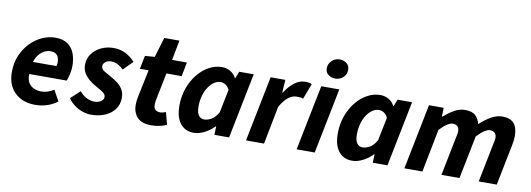

<svg xmlns="http://www.w3.org/2000/svg" viewBox="-57 -1069 3968 1434"><g transform="rotate(10 1927.0 -352.5)"><path d="M242.5 12Q145.6 12 87.3 -44.7Q29.1 -101.4 29.1 -200.5Q29.1 -269.5 53.4 -326Q77.8 -382.5 117.9 -423.5Q158 -464.5 206.9 -486.5Q255.8 -508.5 304.9 -508.5Q364.6 -508.5 400 -483.4Q435.4 -458.2 451.2 -415.9Q467 -373.6 467 -322Q467 -298.3 462.6 -274.6Q458.3 -251 452.7 -232.8Q447.2 -214.7 443.2 -207.3H160.2Q158 -167.2 172.6 -142.4Q187.3 -117.6 213.2 -105.9Q239.1 -94.2 271.2 -94.2Q294.8 -94.2 321 -102.8Q347.2 -111.5 364.5 -124.8L410.3 -43.1Q379.8 -18.6 336.5 -3.3Q293.3 12 242.5 12ZM171.3 -300.7H349.7Q351.7 -307 352.9 -314.1Q354.1 -321.2 354.1 -329.6Q354.1 -349.6 348 -366Q341.9 -382.4 327.4 -392.3Q313 -402.3 288 -402.3Q264.6 -402.3 241.9 -391.2Q219.1 -380 200.7 -357.4Q182.3 -334.7 171.3 -300.7Z M665.5 12Q636.3 12 603.2 1.3Q570.2 -9.4 540.8 -30.6Q511.5 -51.8 491.1 -82.6L560.5 -147.3Q587.9 -115.5 617.8 -101.8Q647.7 -88.2 674.5 -88.2Q693 -88.2 708.9 -94.3Q724.8 -100.5 734.2 -111Q743.5 -121.5 743.5 -135.2Q743.5 -149.6 733.9 -159.9Q724.4 -170.2 704.8 -181.6Q685.2 -192.9 656 -209.6Q616.5 -232 587.2 -266Q557.9 -299.9 557.9 -347.2Q557.9 -393.4 583.5 -429.8Q609.1 -466.2 652.5 -487.2Q696 -508.1 748.6 -508.1Q799.5 -508.1 840.1 -486.9Q880.7 -465.8 910.6 -431.6L841.5 -361.3Q822.2 -380.3 798 -393.3Q773.9 -406.3 748.3 -406.3Q720.4 -406.3 703.4 -392.6Q686.4 -378.8 686.4 -359.8Q686.4 -336.6 712 -322.5Q737.7 -308.4 768.2 -290.4Q796.9 -274.9 820.4 -255.9Q844 -236.8 858 -211.3Q872 -185.8 872 -151.1Q872 -102.3 845.6 -65.4Q819.1 -28.6 772.3 -8.3Q725.4 12 665.5 12Z M1123 12Q1048.4 12 1015.5 -25.3Q982.6 -62.6 982.6 -119.2Q982.6 -135.3 984.7 -150.7Q986.8 -166.1 989.8 -181.7L1033 -389.2H966.8L987.3 -490.5L1060.6 -496L1106.4 -647.4H1221.1L1192.2 -496H1304.6L1283.7 -389.2H1168.2L1124.9 -176.6Q1123.9 -167.6 1123.2 -159.6Q1122.4 -151.7 1122.4 -143.2Q1122.4 -119 1135.4 -106.9Q1148.3 -94.8 1171.3 -94.8Q1183.6 -94.8 1194.5 -98Q1205.4 -101.2 1214.8 -104.6L1239.3 -11.6Q1219.6 -3 1189.2 4.5Q1158.9 12 1123 12Z M1445.2 12Q1379.7 12 1342.4 -35.3Q1305.2 -82.6 1305.2 -169.9Q1305.2 -240.5 1327.1 -302.2Q1349 -363.8 1386.5 -410.1Q1424 -456.3 1471.3 -482.2Q1518.6 -508.1 1570.1 -508.1Q1604.2 -508.1 1634.1 -490.7Q1663.9 -473.2 1678 -443H1680.3L1701.6 -496.1H1811.3L1712 0H1600.7L1602.8 -64.8H1600.4Q1566.7 -29.9 1525.3 -9Q1483.8 12 1445.2 12ZM1504.8 -99.7Q1530.1 -99.7 1558.7 -115.4Q1587.2 -131.1 1610.8 -173.1L1646.3 -348.9Q1634 -374.2 1615.7 -385.3Q1597.5 -396.4 1579.6 -396.4Q1553.6 -396.4 1529.8 -380.4Q1506 -364.4 1487.2 -336.3Q1468.4 -308.2 1457.6 -270.1Q1446.9 -231.9 1446.9 -187.4Q1446.9 -141.9 1462.6 -120.8Q1478.4 -99.7 1504.8 -99.7Z M1840.3 0 1939.6 -496.1H2051L2044.9 -399.5H2048.9Q2078 -446.5 2117.1 -477.3Q2156.2 -508.1 2198.9 -508.1Q2217.7 -508.1 2230.5 -505.8Q2243.2 -503.5 2250.7 -498.5L2205.8 -380.2Q2196.5 -385.7 2182.7 -386.8Q2169 -387.8 2156.6 -387.8Q2124.2 -387.8 2093.4 -364Q2062.6 -340.2 2032.9 -287.4L1977.1 0Z M2224.2 0 2323.7 -496H2460.4L2361.3 0ZM2414.7 -570.3Q2387.1 -570.3 2363.8 -587Q2340.6 -603.6 2340.6 -636.2Q2340.6 -669.1 2365.7 -693.3Q2390.8 -717.4 2426 -717.4Q2454.5 -717.4 2477.3 -700.4Q2500.2 -683.3 2500.2 -651.2Q2500.2 -616.2 2475.6 -593.3Q2451 -570.3 2414.7 -570.3Z M2646.2 12Q2580.7 12 2543.4 -35.3Q2506.2 -82.6 2506.2 -169.9Q2506.2 -240.5 2528.1 -302.2Q2550 -363.8 2587.5 -410.1Q2625 -456.3 2672.3 -482.2Q2719.6 -508.1 2771.1 -508.1Q2805.2 -508.1 2835.1 -490.7Q2864.9 -473.2 2879 -443H2881.3L2902.6 -496.1H3012.3L2913 0H2801.7L2803.8 -64.8H2801.4Q2767.7 -29.9 2726.3 -9Q2684.8 12 2646.2 12ZM2705.8 -99.7Q2731.1 -99.7 2759.7 -115.4Q2788.2 -131.1 2811.8 -173.1L2847.3 -348.9Q2835 -374.2 2816.7 -385.3Q2798.5 -396.4 2780.6 -396.4Q2754.6 -396.4 2730.8 -380.4Q2707 -364.4 2688.2 -336.3Q2669.4 -308.2 2658.6 -270.1Q2647.9 -231.9 2647.9 -187.4Q2647.9 -141.9 2663.6 -120.8Q2679.4 -99.7 2705.8 -99.7Z M3041.3 0 3140.6 -496.1H3252L3249.9 -429.7H3253.9Q3289.9 -461.2 3330.4 -484.7Q3370.8 -508.1 3412.2 -508.1Q3467.3 -508.1 3492.2 -484.2Q3517.1 -460.3 3527.2 -421Q3568.3 -459.4 3610.9 -483.8Q3653.5 -508.1 3694.9 -508.1Q3756.6 -508.1 3784.2 -475.6Q3811.9 -443.1 3811.9 -380.6Q3811.9 -364.2 3809.9 -346.4Q3808 -328.5 3803.9 -310L3741.9 0H3605.1L3663.8 -292.8Q3667.2 -308.4 3669.5 -319.3Q3671.8 -330.3 3671.8 -340.3Q3671.8 -365.9 3659.1 -378.7Q3646.5 -391.5 3621.7 -391.5Q3605.1 -391.5 3580.6 -376Q3556.1 -360.4 3524.6 -326.7L3459.2 0H3322.4L3381.1 -292.8Q3384.4 -308.4 3386.8 -319.3Q3389.1 -330.3 3389.1 -340.3Q3389.1 -365.9 3376.4 -378.7Q3363.8 -391.5 3340.6 -391.5Q3323.2 -391.5 3298.3 -376Q3273.4 -360.4 3241.9 -326.7L3178.1 0Z"/></g></svg>

Font: Source Sans Variable
Style: Italic
Weight: 200
Italic angle: -11°
Designer: Paul D. Hunt
Foundry: Adobe Systems Incorporated
Version: Version 3.006;hotconv 1.0.111;makeotfexe 2.5.65597